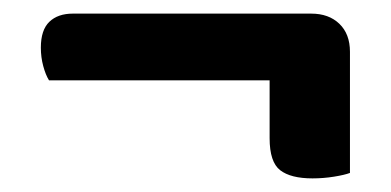

<svg xmlns="http://www.w3.org/2000/svg" viewBox="-20 -436 575 282"><path d="M437 -416Q463 -416 478.5 -401Q494 -386 494 -360V-182Q486 -179 470.5 -176.5Q455 -174 439 -174Q407 -174 391.5 -186Q376 -198 376 -233V-318H52Q47 -326 43.5 -339Q40 -352 40 -366Q40 -392 52.5 -404Q65 -416 87 -416Z"/></svg>

Font: Baloo 2 SemiBold
Style: Regular
Weight: 600
Designer: Sarang Kulkarni and Ek Type
Foundry: Ek Type
Version: Version 1.640;hotconv 1.0.111;makeotfexe 2.5.65597; ttfautoh